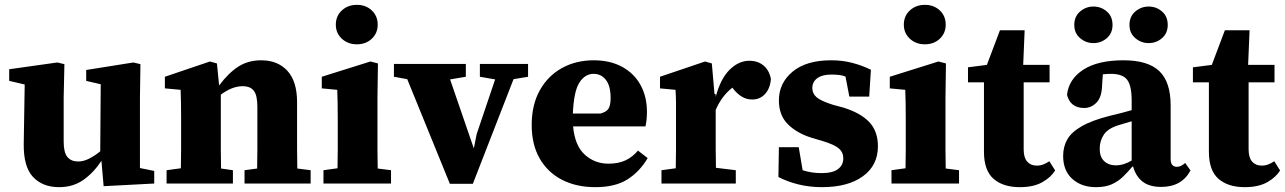

<svg xmlns="http://www.w3.org/2000/svg" viewBox="-20 -758 5307 793"><path d="M408 11 399 -94Q367 -45 324.5 -15Q282 15 224 15Q156 15 116.5 -27Q77 -69 78 -163L82 -409L18 -424V-472L217 -500L246 -493L243 -355V-173Q243 -128 258.5 -109.5Q274 -91 303 -91Q325 -91 348.5 -103Q372 -115 394 -133L396 -410L336 -424V-469L531 -500L560 -493L558 -355V-64L617 -52V0Z M668 0V-55L727 -63Q728 -100 728 -140Q728 -180 728 -213V-271Q728 -308 727.5 -332.5Q727 -357 726 -387L661 -393V-441L847 -504L876 -496L885 -405Q924 -457 964.5 -483Q1005 -509 1059 -509Q1127 -509 1167 -465.5Q1207 -422 1207 -336V-214Q1207 -180 1207 -139.5Q1207 -99 1208 -62L1263 -55V0H990V-55L1042 -62Q1043 -99 1043 -139.5Q1043 -180 1043 -214V-317Q1043 -364 1028.5 -383Q1014 -402 982 -402Q939 -402 892 -367V-213Q892 -180 892 -139.5Q892 -99 893 -62L942 -55V0Z M1316 0V-55L1374 -63Q1375 -100 1375 -140Q1375 -180 1375 -213V-264Q1375 -302 1374.5 -329.5Q1374 -357 1373 -387L1309 -393V-441L1510 -504L1541 -496L1539 -355V-213Q1539 -180 1539 -139.5Q1539 -99 1540 -62L1595 -55V0ZM1454 -575Q1417 -575 1392 -598Q1367 -621 1367 -656Q1367 -692 1392 -715Q1417 -738 1454 -738Q1491 -738 1515.5 -715Q1540 -692 1540 -656Q1540 -621 1515.5 -598Q1491 -575 1454 -575Z M1962 -441V-494H2161V-441L2101 -431L1933 1H1838L1662 -431L1607 -441V-494H1904V-441L1839 -430L1937 -145L1949 -205L2025 -430Z M2432 -453Q2396 -453 2373 -417Q2350 -381 2346 -289H2460Q2486 -296 2494 -310.5Q2502 -325 2502 -353Q2502 -403 2482.5 -428Q2463 -453 2432 -453ZM2439 15Q2361 15 2302 -15Q2243 -45 2209.5 -102.5Q2176 -160 2176 -242Q2176 -325 2209.5 -385Q2243 -445 2301 -477Q2359 -509 2432 -509Q2500 -509 2549.5 -482Q2599 -455 2625.5 -407Q2652 -359 2652 -296Q2652 -263 2646 -236H2347Q2354 -157 2395 -119.5Q2436 -82 2493 -82Q2534 -82 2563 -95.5Q2592 -109 2615 -136L2655 -105Q2622 -49 2571.5 -17Q2521 15 2439 15Z M2712 0V-55L2771 -63Q2772 -100 2772 -140Q2772 -180 2772 -213V-271Q2772 -309 2772 -333Q2772 -357 2770 -387L2706 -393V-441L2892 -504L2920 -496L2931 -370L2936 -369V-358Q2956 -433 2993.5 -470Q3031 -507 3075 -507Q3110 -507 3133.5 -487.5Q3157 -468 3164 -432Q3161 -393 3140 -370Q3119 -347 3087 -347Q3063 -347 3043.5 -359Q3024 -371 3007 -393L3005 -396Q2961 -362 2936 -304V-213Q2936 -181 2936 -141Q2936 -101 2937 -65L3019 -55V0Z M3375 15Q3323 15 3277 3.5Q3231 -8 3195 -27L3197 -150H3279L3295 -55Q3331 -43 3373 -43Q3419 -43 3441 -59.5Q3463 -76 3463 -104Q3463 -129 3444.5 -145Q3426 -161 3376 -176L3332 -189Q3271 -208 3234 -245Q3197 -282 3197 -343Q3197 -415 3253.5 -462Q3310 -509 3413 -509Q3459 -509 3499.5 -498.5Q3540 -488 3577 -470L3570 -359H3488L3472 -442Q3459 -447 3444.5 -448.5Q3430 -450 3413 -450Q3376 -450 3355.5 -435Q3335 -420 3335 -394Q3335 -372 3352.5 -356.5Q3370 -341 3421 -325L3462 -314Q3534 -292 3570 -254Q3606 -216 3606 -154Q3606 -75 3544 -30Q3482 15 3375 15Z M3662 0V-55L3720 -63Q3721 -100 3721 -140Q3721 -180 3721 -213V-264Q3721 -302 3720.5 -329.5Q3720 -357 3719 -387L3655 -393V-441L3856 -504L3887 -496L3885 -355V-213Q3885 -180 3885 -139.5Q3885 -99 3886 -62L3941 -55V0ZM3800 -575Q3763 -575 3738 -598Q3713 -621 3713 -656Q3713 -692 3738 -715Q3763 -738 3800 -738Q3837 -738 3861.5 -715Q3886 -692 3886 -656Q3886 -621 3861.5 -598Q3837 -575 3800 -575Z M4192 15Q4123 15 4083.5 -19.5Q4044 -54 4044 -131V-418H3978V-480L4056 -490L4110 -633H4212L4206 -490H4315V-418H4208V-141Q4208 -107 4222.5 -90.5Q4237 -74 4262 -74Q4277 -74 4289.5 -79Q4302 -84 4314 -92L4338 -54Q4321 -26 4285 -5.5Q4249 15 4192 15Z M4776 14Q4727 14 4699 -8Q4671 -30 4660 -70H4657Q4637 -46 4617 -27Q4597 -8 4571 3.5Q4545 15 4506 15Q4447 15 4409 -19Q4371 -53 4371 -114Q4371 -152 4388 -182Q4405 -212 4447.5 -236.5Q4490 -261 4565 -280Q4588 -285 4610 -291Q4632 -297 4654 -303V-343Q4654 -405 4635 -429Q4616 -453 4569 -453Q4561 -453 4552.5 -452.5Q4544 -452 4535 -451L4532 -408Q4531 -357 4509 -334.5Q4487 -312 4458 -312Q4401 -312 4387 -366Q4394 -431 4454 -470Q4514 -509 4620 -509Q4721 -509 4768 -464.5Q4815 -420 4815 -322V-101Q4815 -69 4841 -69Q4858 -69 4875 -85L4897 -54Q4861 14 4776 14ZM4522 -143Q4522 -110 4540.5 -92.5Q4559 -75 4590 -75Q4620 -75 4654 -95V-257Q4640 -253 4626.5 -249Q4613 -245 4600 -241Q4557 -228 4539.5 -202.5Q4522 -177 4522 -143ZM4496 -580Q4465 -580 4441 -600.5Q4417 -621 4417 -655Q4417 -690 4441 -710.5Q4465 -731 4496 -731Q4528 -731 4551.5 -710.5Q4575 -690 4575 -655Q4575 -621 4551.5 -600.5Q4528 -580 4496 -580ZM4724 -580Q4693 -580 4669 -600.5Q4645 -621 4645 -655Q4645 -690 4669 -710.5Q4693 -731 4724 -731Q4756 -731 4779.5 -710.5Q4803 -690 4803 -655Q4803 -621 4779.5 -600.5Q4756 -580 4724 -580Z M5121 15Q5052 15 5012.5 -19.5Q4973 -54 4973 -131V-418H4907V-480L4985 -490L5039 -633H5141L5135 -490H5244V-418H5137V-141Q5137 -107 5151.5 -90.5Q5166 -74 5191 -74Q5206 -74 5218.5 -79Q5231 -84 5243 -92L5267 -54Q5250 -26 5214 -5.5Q5178 15 5121 15Z"/></svg>

Font: Source Serif 4 SmText
Style: Bold
Weight: 700
Designer: Frank Grießhammer
Foundry: Adobe
Version: Version 4.005;hotconv 1.1.0;makeotfexe 2.6.0